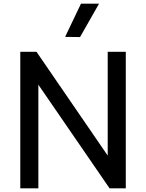

<svg xmlns="http://www.w3.org/2000/svg" viewBox="-20 -1021 792 1041"><path d="M188 0H90V-740H178L591 -138L564 -131V-740H662V0H574L161 -601L188 -610ZM517 -1001 414 -820 333 -821 419 -1001Z"/></svg>

Font: Be Vietnam Pro Variable Thin
Style: Regular
Weight: 100
Designer: Lam Bao, Tony Le, Vietanh Nguyen
Foundry: Yellow Type Foundry
Version: Version 1.002